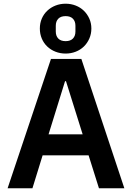

<svg xmlns="http://www.w3.org/2000/svg" viewBox="-20 -1016 712 1036"><path d="M514 0 458 -178H210L155 0H21L255 -698H419L651 0ZM336 -578H331L242 -291H426ZM334 -727Q305 -727 279.5 -737Q254 -747 235 -765Q216 -783 205.5 -808Q195 -833 195 -862Q195 -891 205.5 -915.5Q216 -940 235 -958Q254 -976 279.5 -986Q305 -996 334 -996Q363 -996 388.5 -986Q414 -976 432.5 -958Q451 -940 462 -915.5Q473 -891 473 -862Q473 -833 462 -808Q451 -783 432.5 -765Q414 -747 388.5 -737Q363 -727 334 -727ZM334 -794Q360 -794 373.5 -808Q387 -822 387 -846V-877Q387 -901 373.5 -915Q360 -929 334 -929Q308 -929 294.5 -915Q281 -901 281 -877V-846Q281 -822 294.5 -808Q308 -794 334 -794Z"/></svg>

Font: IBM Plex Sans Thai SmBld
Style: Regular
Weight: 600
Designer: Mike Abbink, Paul van der Laan, Pieter van Rosmalen, Ben Mitchell, Mark Frömberg
Foundry: Bold Monday
Version: Version 1.2